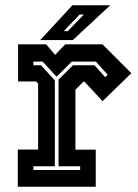

<svg xmlns="http://www.w3.org/2000/svg" viewBox="-20 -708 523 728"><path d="M47.5 0V-141H124.5V-391.5L117 -399H48.5V-540H155L189 -500L227.5 -540H368.5L478 -430.5L369 -324.5L300 -398.5H296.5L266 -368V-140.5H343V0ZM106.5 -63.5H284V-77.5H202V-406L256.5 -460.5H338.5L378.5 -415.5L388.5 -424.5L343.5 -474.5H252L194.5 -417L141.5 -474.5H106.5V-460.5H135.5L188 -403V-77.5H106.5ZM132.5 -556 254.5 -688H398L256 -556ZM222 -590H237L298 -653H282Z"/></svg>

Font: Tourney Condensed Regular
Style: Bold
Weight: 700
Width: 3
Designer: Tyler Finck
Foundry: Etcetera Type Co
Version: Version 1.010; ttfautohint (v1.8.3)